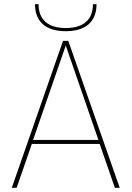

<svg xmlns="http://www.w3.org/2000/svg" viewBox="-20 -891 624 911"><path d="M279 -697H304L548 0H525L453 -208H131L59 0H36ZM447 -227 292 -675 137 -227ZM146 -871H163Q163 -816 196 -787Q229 -758 292 -758Q355 -758 388 -787Q421 -816 421 -871H438Q438 -809 400.5 -776Q363 -743 292 -743Q221 -743 183.5 -776Q146 -809 146 -871Z"/></svg>

Font: Hanken Grotesk Thin
Style: Regular
Weight: 100
Designer: Alfredo Marco Pradil
Foundry: Hanken Design Co.
Version: Version 3.014